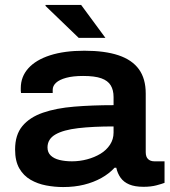

<svg xmlns="http://www.w3.org/2000/svg" viewBox="-20 -744 688 776"><path d="M235 12Q201 12 166.5 5.5Q132 -1 103.5 -17.5Q75 -34 58 -63.5Q41 -93 41 -140Q41 -199 70.5 -234.5Q100 -270 153.5 -288.5Q207 -307 280 -313Q353 -319 439 -319V-352Q439 -380 427.5 -399Q416 -418 389.5 -427.5Q363 -437 316 -437Q275 -437 247.5 -429.5Q220 -422 206.5 -409.5Q193 -397 193 -381V-368H65Q64 -373 64 -377.5Q64 -382 64 -388Q64 -434 94.5 -468Q125 -502 182.5 -520.5Q240 -539 321 -539Q404 -539 459 -520.5Q514 -502 541.5 -464Q569 -426 569 -366V-129Q569 -110 578.5 -101Q588 -92 604 -92H645V-5Q635 -1 612.5 5Q590 11 560 11Q525 11 502.5 1.5Q480 -8 467.5 -25.5Q455 -43 450 -66H443Q421 -42 389.5 -24.5Q358 -7 319.5 2.5Q281 12 235 12ZM271 -92Q302 -92 332 -100Q362 -108 386 -122.5Q410 -137 424.5 -159Q439 -181 439 -208V-233Q356 -233 296 -226Q236 -219 204 -200.5Q172 -182 172 -148Q172 -128 185 -115.5Q198 -103 220.5 -97.5Q243 -92 271 -92ZM406 -591H298L164 -720V-724H308Z"/></svg>

Font: Archivo SemiBold SemiExpanded
Style: Regular
Weight: 600
Width: 6
Version: Version 2.001